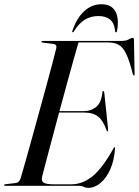

<svg xmlns="http://www.w3.org/2000/svg" viewBox="-29 -898 671 928"><path d="M352.5 0H-3.5Q-9 0 -9 -3Q-9 -7.5 -2.5 -7.5L47.5 -13.5Q63.5 -15 71 -37Q79.5 -67 93.8 -116.8Q108 -166.5 124.8 -227.2Q141.5 -288 159.2 -352.5Q177 -417 193.5 -477.5Q210 -538 223 -587Q236 -636 243 -665Q247 -683 230 -685.5L178 -692Q171.5 -693 171.5 -696.5Q171.5 -700 176.5 -700H554Q580 -700 592.8 -707.5Q605.5 -715 612 -715Q618.5 -715 618.5 -706L621.5 -542.5Q622.5 -533 619 -533Q615.5 -533 613 -540Q597 -604 581.2 -637Q565.5 -670 544.5 -681.5Q523.5 -693 492.5 -693H350.5Q340 -657.5 325.2 -604.5Q310.5 -551.5 293.2 -488.5Q276 -425.5 258.5 -361H379Q410.5 -361 435.5 -380.8Q460.5 -400.5 466 -452Q466.5 -458 470 -458Q474 -458 475 -450L493.5 -274Q494 -264 492 -263.5Q488.5 -262 486 -268Q470.5 -314 446 -334Q421.5 -354 377.5 -354H256.5Q239.5 -290 223.5 -230Q207.5 -170 194.8 -122Q182 -74 175 -46Q169.5 -24.5 180.8 -15.8Q192 -7 236.5 -7H314.5Q371 -7 419.5 -47.2Q468 -87.5 519.5 -181Q523 -186.5 525 -186.5Q528 -186.5 527 -180Q523 -122.5 504 -79.8Q485 -37 456.8 -13.5Q428.5 10 397 10Q385 10 375.5 5Q366 0 352.5 0ZM447 -820.5Q410 -820.5 381.2 -803Q352.5 -785.5 329 -747.5Q326.5 -742 323 -742Q318 -742 321 -749.5Q341.5 -810.5 378 -844Q414.5 -877.5 461.5 -877.5Q508.5 -877.5 528 -844Q547.5 -810.5 537 -749.5Q536 -742 531.5 -742Q527.5 -742 527.5 -747.5Q523.5 -787 502.5 -803.8Q481.5 -820.5 447 -820.5Z"/></svg>

Font: Fraunces 144pt
Style: Italic
Weight: 400
Italic angle: -16°
Version: Version 1.000;[b76b70a41]